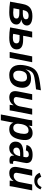

<svg xmlns="http://www.w3.org/2000/svg" viewBox="1735 -2524 996 4506"><g transform="rotate(90 2233.0 -271.0)"><path d="M578.6 -406.7Q578.6 -355 542.7 -320.3Q506.8 -285.6 441.9 -274.4L441.4 -271Q493.7 -263.2 524.4 -233.4Q555.2 -203.6 555.2 -159.2Q555.2 -77.6 481.2 -33.9Q407.2 9.8 270 9.8Q140.6 9.8 19 -10.3L75.7 -312.5Q97.2 -427.2 164.3 -480.2Q231.4 -533.2 356.4 -533.2Q460.9 -533.2 519.8 -500Q578.6 -466.8 578.6 -406.7ZM302.2 -308.6Q365.2 -308.6 398.7 -328.1Q432.1 -347.7 432.1 -383.3Q432.1 -444.8 350.1 -444.8Q293 -444.8 262 -415.8Q231 -386.7 220.2 -331.1L215.8 -308.6ZM173.8 -90.3Q232.9 -82.5 277.3 -82.5Q347.2 -82.5 380.9 -101.1Q414.6 -119.6 414.6 -161.1Q414.6 -226.6 293 -226.6H200.2Z M1440.4 -528.3 1337.4 0H1200.2L1303.2 -528.3ZM1139.2 -165.5Q1139.2 -79.6 1069.1 -34.9Q999 9.8 864.7 9.8Q738.8 9.8 622.6 -10.3L723.1 -528.3H860.8L819.3 -315.9H912.6Q1028.3 -315.9 1083.7 -278.8Q1139.2 -241.7 1139.2 -165.5ZM773.9 -82.5Q804.7 -74.7 870.1 -74.7Q997.1 -74.7 997.1 -160.6Q997.1 -195.8 971.7 -213.9Q946.3 -231.9 889.2 -231.9H803.2Z M1827.1 -501.5Q1928.7 -501.5 1984.4 -448Q2040 -394.5 2040 -298.3Q2040 -239.7 2021.2 -179.2Q2002.4 -118.7 1964.4 -75.7Q1888.2 9.8 1738.3 9.8Q1627.4 9.8 1565.4 -57.4Q1503.4 -124.5 1503.4 -248Q1503.4 -307.6 1518.6 -378.4Q1533.2 -449.7 1555.4 -500.5Q1577.6 -551.3 1609.9 -587.4Q1642.1 -623.5 1688.2 -647.9Q1734.4 -672.4 1814 -690.4Q1853.5 -699.7 1924.8 -710.4Q1996.1 -721.2 2099.1 -733.4L2077.1 -618.7Q2026.9 -613.8 1979 -607.7Q1931.2 -601.6 1886.2 -594.7Q1786.6 -581.1 1746.1 -566.9Q1706.1 -553.2 1680.2 -530.3Q1654.8 -506.8 1637.5 -469.7Q1620.1 -432.6 1605 -367.2Q1642.6 -439 1695.3 -470.2Q1748 -501.5 1827.1 -501.5ZM1796.4 -407.2Q1741.2 -407.2 1706.5 -383.8Q1686 -370.1 1672.1 -346.9Q1658.2 -323.7 1649.9 -294.9Q1639.2 -257.8 1639.2 -213.4Q1639.2 -154.3 1666 -119.1Q1692.9 -84 1741.2 -84Q1820.3 -84 1857.4 -140.6Q1876.5 -169.4 1885.7 -211.9Q1895 -254.4 1895 -290Q1895 -346.7 1870.1 -377Q1845.2 -407.2 1796.4 -407.2Z M2450.2 -90.3Q2413.1 -38.1 2368.9 -14.4Q2324.7 9.3 2268.1 9.3Q2193.8 9.3 2156.2 -26.4Q2118.7 -62 2118.7 -129.4Q2118.7 -137.7 2120.4 -153.1Q2122.1 -168.5 2124.5 -184.6Q2127 -200.7 2128.9 -209.5L2190.9 -528.3H2327.1L2269.5 -237.8Q2256.8 -176.8 2256.8 -157.2Q2256.8 -94.2 2331.1 -94.2Q2364.3 -94.2 2394.3 -112.3Q2424.3 -130.4 2446 -161.9Q2467.8 -193.4 2475.1 -232.4L2532.7 -528.3H2670.4L2589.4 -112.8Q2585.4 -93.3 2580.8 -65.2Q2576.2 -37.1 2570.8 0H2439.9Q2439.9 -2.9 2442.1 -21.7Q2444.3 -40.5 2447.3 -61.3Q2450.2 -82 2451.7 -90.3Z M3011.2 9.8Q2950.2 9.8 2912.1 -15.6Q2874 -41 2858.4 -86.9H2857.4Q2855.5 -71.8 2851.8 -48.8Q2848.1 -25.9 2841.8 4.9Q2832 55.2 2822.3 106Q2812.5 156.7 2802.7 207.5H2666L2784.7 -406.7Q2787.1 -420.4 2789.8 -433.6Q2792.5 -446.8 2794.4 -460.4Q2796.9 -477.5 2799.3 -494.6Q2801.8 -511.7 2803.7 -528.3H2938Q2938 -523.9 2936.3 -507.3Q2934.6 -490.7 2932.1 -472.9Q2929.7 -455.1 2926.8 -445.8H2928.7Q2963.9 -494.6 3004.2 -516.4Q3044.4 -538.1 3102.1 -538.1Q3179.7 -538.1 3223.1 -491.9Q3266.6 -445.8 3266.6 -365.2Q3266.6 -267.1 3236.3 -173.3Q3206.1 -79.6 3151.1 -34.9Q3096.2 9.8 3011.2 9.8ZM3043.5 -442.9Q2981.9 -442.9 2945.1 -399.9Q2908.2 -356.9 2891.6 -270.5Q2883.3 -223.6 2883.3 -195.8Q2883.3 -143.6 2909.2 -114Q2935.1 -84.5 2981.4 -84.5Q3031.7 -84.5 3060.1 -115.7Q3079.6 -136.7 3093.3 -176Q3106.9 -215.3 3114.5 -259.5Q3122.1 -303.7 3122.1 -338.9Q3122.1 -390.6 3103.3 -416.7Q3084.5 -442.9 3043.5 -442.9Z M3734.4 4.9Q3685.5 4.9 3659.2 -15.6Q3632.8 -36.1 3632.8 -69.8Q3632.8 -86.4 3635.3 -101.1H3632.3Q3591.3 -37.6 3551.3 -13.9Q3511.2 9.8 3453.6 9.8Q3385.3 9.8 3344.5 -31Q3303.7 -71.8 3303.7 -135.7Q3303.7 -226.1 3366 -272.2Q3428.2 -318.4 3567.9 -320.8L3661.1 -322.3Q3671.4 -368.7 3671.4 -386.2Q3671.4 -448.7 3609.4 -448.7Q3563.5 -448.7 3541 -430.9Q3518.6 -413.1 3510.3 -379.4L3381.8 -394.5Q3415.5 -538.1 3611.8 -538.1Q3712.9 -538.1 3760 -502.4Q3807.1 -466.8 3807.1 -394Q3807.1 -376 3795.4 -317.4L3760.7 -145Q3756.8 -121.6 3756.8 -109.9Q3756.8 -89.8 3770.5 -84Q3784.2 -78.1 3795.4 -78.1Q3811.5 -78.1 3825.7 -81.5L3818.8 -5.9Q3798.3 2 3777.3 3.4Q3756.3 4.9 3734.4 4.9ZM3443.8 -158.7Q3443.8 -124.5 3463.1 -105.2Q3482.4 -85.9 3515.1 -85.9Q3554.2 -85.9 3586.4 -115.2Q3621.1 -146 3635.3 -200.7L3646 -245.6H3566.9Q3507.8 -244.1 3476.1 -221.7Q3443.8 -199.2 3443.8 -158.7Z M4228 -90.3Q4190.9 -38.1 4146.7 -14.4Q4102.5 9.3 4045.9 9.3Q3971.7 9.3 3934.1 -26.4Q3896.5 -62 3896.5 -129.4Q3896.5 -137.7 3898.2 -153.1Q3899.9 -168.5 3902.3 -184.6Q3904.8 -200.7 3906.7 -209.5L3968.8 -528.3H4105L4047.4 -237.8Q4034.7 -176.8 4034.7 -157.2Q4034.7 -94.2 4108.9 -94.2Q4142.1 -94.2 4172.1 -112.3Q4202.1 -130.4 4223.9 -161.9Q4245.6 -193.4 4252.9 -232.4L4310.5 -528.3H4448.2L4367.2 -112.8Q4363.3 -93.3 4358.6 -65.2Q4354 -37.1 4348.6 0H4217.8Q4217.8 -2.9 4220 -21.7Q4222.2 -40.5 4225.1 -61.3Q4228 -82 4229.5 -90.3ZM4220.7 -578.1Q4151.4 -578.1 4106.2 -609.4Q4061 -640.6 4034.7 -704.6L4128.9 -740.7Q4150.4 -690.4 4176.5 -669.7Q4202.6 -648.9 4237.3 -648.9Q4326.7 -648.9 4371.1 -748.5L4425.8 -724.6Q4366.7 -578.1 4220.7 -578.1Z"/></g></svg>

Font: Arimo
Style: Bold Italic
Weight: 700
Italic angle: -12°
Designer: Steve Matteson
Foundry: Monotype Imaging Inc.
Version: Version 1.33